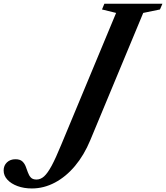

<svg xmlns="http://www.w3.org/2000/svg" viewBox="-320 -782 912 1055"><path d="M-145 253.5Q-188.5 253.5 -223.8 240.5Q-259 227.5 -279.5 205.2Q-300 183 -300 154.5Q-300 127.5 -281.8 110.2Q-263.5 93 -235.5 93Q-210.5 93 -198 104.2Q-185.5 115.5 -179 132Q-172.5 148.5 -166.8 165.2Q-161 182 -150.8 193.2Q-140.5 204.5 -119.5 204.5Q-97 204.5 -77.8 187.2Q-58.5 170 -36.2 128.8Q-14 87.5 16 14.5L318 -711L240.5 -730L253.5 -761.5H572.5L559 -730L467 -711L176 -11.5Q142 70.5 92.2 129.8Q42.5 189 -18.2 221.2Q-79 253.5 -145 253.5Z"/></svg>

Font: Libre Caslon Text SemiBold Italic
Style: Regular
Weight: 600
Italic angle: -22.583°
Designer: Pablo Impallari, Rodrigo Fuenzalida, Katja Schimmel
Foundry: Pablo Impallari, Rodrigo Fuenzalida
Version: Version 2.000